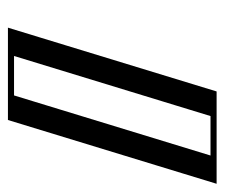

<svg xmlns="http://www.w3.org/2000/svg" viewBox="-60 -492 553 472"><g transform="rotate(90 216.0 -256.5)"><path d="M73.5 0 230.3 -513H407.3L250.5 0ZM93.1 -15 240.8 -498H387.8L240.1 -15ZM93.1 -15H240.1L387.8 -498H240.8ZM73.5 0H250.5L407.3 -513H230.3ZM118.1 -15 265.8 -498H362.8L215.1 -15ZM48.5 0H275.5L432.3 -513H205.3Z"/></g></svg>

Font: Hussar Outliner
Style: Obl
Weight: 700
Foundry: Cannot Into Space Fonts
Version: Version 0.92